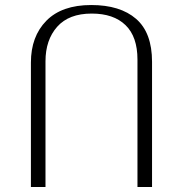

<svg xmlns="http://www.w3.org/2000/svg" viewBox="-20 -744 727 764"><path d="M103 -495Q103 -599 164.5 -661.5Q226 -724 343 -724Q458 -724 521.5 -669Q585 -614 585 -498V0H527V-507Q527 -598 479.5 -644Q432 -690 345 -690Q254 -690 207.5 -637.5Q161 -585 161 -500V0H103Z"/></svg>

Font: Noto Serif Georgian Light
Style: Regular
Weight: 300
Designer: Monotype Design team
Foundry: Monotype Imaging Inc.
Version: Version 1.000